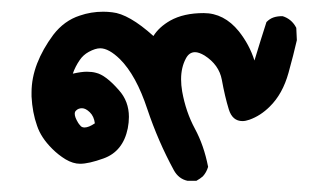

<svg xmlns="http://www.w3.org/2000/svg" viewBox="-20 -145 540 336"><path d="M155.3 -60.5Q147 -60.5 135.3 -54.2Q125.5 -48.8 119.6 -40Q111.8 -28.8 107.4 -16.1Q122.6 -19.5 131.8 -19.5Q141.1 -19.5 147.9 -17.6Q165 -13.7 188 12.7Q205.6 32.2 205.6 59.6Q205.6 69.3 203.6 79.6Q195.3 120.1 161.1 132.3Q135.3 141.6 120.1 141.6Q107.9 141.6 94.7 133.8Q82 126 71.5 115.5Q61 105 54.7 95.2Q48.3 85.4 44.9 75.2Q36.6 51.8 35.2 23.9Q35.2 20 35.2 16.6Q35.2 -8.3 44.9 -33.7Q54.7 -59.1 73.2 -84Q92.3 -108.9 119.6 -117.7Q139.2 -124.5 160.6 -124.5Q168.5 -124.5 176.3 -123.5Q205.6 -120.6 248.5 -82Q258.3 -97.7 277.8 -108.9Q301.3 -122.1 336.4 -122.1Q372.1 -122.1 397.9 -90.3Q416.5 -66.9 425.3 -39.1Q436.5 -76.2 446.3 -106.4Q452.1 -112.3 458.7 -114.5Q465.3 -116.7 473.6 -116.7H474.6Q490.2 -111.8 498 -97.2L498.5 -96.2L499.5 -74.7Q493.7 -49.3 484.9 -17.6Q474.6 19.5 452.1 41.5Q436 57.6 416.5 64.5Q409.7 66.9 404.3 66.9Q386.7 66.9 380.4 46.4Q373.5 23.9 368.2 -5.4Q363.3 -31.7 337.9 -47.9Q328.1 -53.7 321.3 -53.7Q311 -53.7 305.2 -42.5Q296.9 -26.9 296.9 -6.3Q296.9 3.9 298.8 15.1Q305.2 50.8 321 80.1Q336.9 109.4 344.2 147Q341.3 156.7 335 163.6Q330.6 167.5 323.7 171.4H308.1Q292.5 168 284.2 152.8Q256.8 102.5 237.8 45.9Q218.3 -13.2 189.9 -41.5Q170.4 -60.5 155.3 -60.5ZM146 70.8Q144.5 58.6 137.2 51.5Q129.9 44.4 123.5 44.4Q117.2 44.4 113.3 48.3Q110.8 50.3 110.8 54.2Q110.8 60.1 116.7 69.8Q118.2 72.3 120.1 74.2Q122.6 78.1 127.9 78.1Q135.3 78.1 146 70.8Z"/></svg>

Font: Bakudai
Style: Medium
Weight: 500
Version: Version 1.48